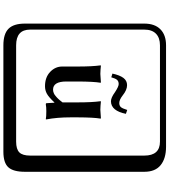

<svg xmlns="http://www.w3.org/2000/svg" viewBox="47 -841 1006 1140"><g transform="rotate(90 550.0 -271.0)"><path d="M591.8 -476.1Q606.9 -476.1 615.5 -485.1Q624 -494.1 632.8 -523.4L655.8 -515.6Q647.5 -472.7 628.7 -449.7Q609.9 -426.8 581.1 -426.8Q560.1 -426.8 527.3 -450.7Q494.1 -472.7 479 -472.7Q462.9 -472.7 454.3 -463.1Q445.8 -453.6 439 -428.7L417 -435.5Q426.3 -479 442.6 -500.7Q459 -522.5 485.4 -522.5Q514.2 -522.5 546.9 -496.1Q572.8 -476.1 591.8 -476.1ZM587.9 -90.8Q557.1 -57.6 536.6 -46.4Q516.1 -35.2 492.2 -35.2Q439 -35.2 407 -65.7Q375 -96.2 375 -137.2V-230Q375 -314.9 368.2 -363.8L369.1 -367.2Q394 -364.3 418.9 -363.8L470.2 -367.2L471.2 -363.8Q464.4 -324.7 463.9 -230V-162.1Q463.9 -83 512.2 -83Q517.1 -83 522.5 -84Q527.8 -85 533 -87.4Q538.1 -89.8 542 -92Q545.9 -94.2 551 -99.1Q556.2 -104 559.1 -106Q562 -107.9 567.6 -114.5Q573.2 -121.1 574.7 -122.6Q576.2 -124 581.5 -131.1Q586.9 -138.2 587.9 -139.2V-230Q587.9 -314.9 581.1 -363.8L582 -367.2Q606.9 -364.3 631.8 -363.8L683.1 -367.2L684.1 -363.8Q677.2 -324.7 676.8 -230V-187Q676.8 -106.9 689 -43L688 -40Q672.9 -43 640.1 -43Q615.2 -43 600.1 -40Q593.3 -40 592.8 -43L589.8 -90.8ZM249 -717.8Q204.1 -717.8 179.9 -693.8Q155.8 -669.9 155.8 -625V53.2Q155.8 136.2 249 136.2H820.8Q865.7 136.2 884.8 117.2Q903.8 98.1 903.8 53.2V-625Q903.8 -717.8 820.8 -717.8ZM1000 84Q1000 152.8 973.4 182.4Q946.8 211.9 880.9 211.9H249Q181.2 211.9 150.6 181.4Q120.1 150.9 120.1 84V-625Q120.1 -687 154.1 -720.5Q188 -753.9 249 -753.9H851.1Q920.9 -753.9 960.4 -721.9Q1000 -689.9 1000 -625Z"/></g></svg>

Font: Linux Biolinum Keyboard O
Style: Regular
Weight: 700
Designer: Philipp H. Poll
Foundry: Philipp H. Poll
Version: Version 0.6.1